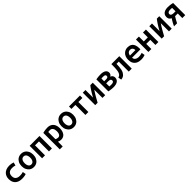

<svg xmlns="http://www.w3.org/2000/svg" viewBox="782 -3034 5716 5716"><g transform="rotate(-45 3640.0 -176.5)"><path d="M349 12Q248 12 182.5 -23Q117 -58 84 -119.5Q51 -181 51 -262Q51 -323 70 -373.5Q89 -424 127 -461Q165 -498 220.5 -518Q276 -538 348 -538Q393 -538 430.5 -531.5Q468 -525 508 -510L481 -409Q455 -418 426.5 -423.5Q398 -429 358 -429Q296 -429 256 -409Q216 -389 196.5 -352Q177 -315 177 -262Q177 -209 197.5 -172.5Q218 -136 259.5 -116.5Q301 -97 364 -97Q397 -97 432.5 -101.5Q468 -106 499 -117L517 -14Q496 -6 470.5 -0.5Q445 5 415 8.5Q385 12 349 12Z M840 14Q768 14 713 -21Q658 -56 627 -118.5Q596 -181 596 -263Q596 -346 627.5 -407.5Q659 -469 714.5 -503.5Q770 -538 840 -538Q913 -538 968 -503.5Q1023 -469 1054 -407.5Q1085 -346 1085 -263Q1085 -181 1054 -118.5Q1023 -56 968.5 -21Q914 14 840 14ZM839 -95Q877 -95 903.5 -116Q930 -137 944 -174.5Q958 -212 958 -262Q958 -312 944.5 -350Q931 -388 905 -408.5Q879 -429 840 -429Q803 -429 776.5 -408.5Q750 -388 736 -350Q722 -312 722 -262Q722 -212 735.5 -174.5Q749 -137 775 -116Q801 -95 839 -95Z M1194 0V-524H1608V0H1483V-421H1317V0Z M1754 185V-508Q1777 -516 1809.5 -522Q1842 -528 1878.5 -532Q1915 -536 1951 -536Q2031 -536 2087 -502.5Q2143 -469 2172.5 -407.5Q2202 -346 2202 -262Q2202 -182 2178 -120Q2154 -58 2106.5 -23Q2059 12 1990 12Q1959 12 1931 5Q1903 -2 1877 -15V185ZM1967 -96Q2004 -96 2028 -116Q2052 -136 2063.5 -172.5Q2075 -209 2075 -259Q2075 -336 2043 -382.5Q2011 -429 1951 -429Q1928 -429 1908.5 -426.5Q1889 -424 1877 -423V-122Q1892 -111 1917 -103.5Q1942 -96 1967 -96Z M2520 14Q2448 14 2393 -21Q2338 -56 2307 -118.5Q2276 -181 2276 -263Q2276 -346 2307.5 -407.5Q2339 -469 2394.5 -503.5Q2450 -538 2520 -538Q2593 -538 2648 -503.5Q2703 -469 2734 -407.5Q2765 -346 2765 -263Q2765 -181 2734 -118.5Q2703 -56 2648.5 -21Q2594 14 2520 14ZM2519 -95Q2557 -95 2583.5 -116Q2610 -137 2624 -174.5Q2638 -212 2638 -262Q2638 -312 2624.5 -350Q2611 -388 2585 -408.5Q2559 -429 2520 -429Q2483 -429 2456.5 -408.5Q2430 -388 2416 -350Q2402 -312 2402 -262Q2402 -212 2415.5 -174.5Q2429 -137 2455 -116Q2481 -95 2519 -95Z M3018 0V-421H2850V-524H3312V-421H3142V0Z M3431 0V-524H3544V-203Q3560 -234 3578 -266Q3596 -298 3615.5 -330.5Q3635 -363 3656.5 -396Q3678 -429 3700.5 -461Q3723 -493 3748 -524H3851V0H3736V-345Q3709 -306 3683 -264.5Q3657 -223 3632 -180Q3607 -137 3582.5 -92Q3558 -47 3532 0Z M4195 10Q4159 10 4122 6Q4085 2 4052.5 -3Q4020 -8 3997 -13V-518Q4020 -523 4052.5 -527.5Q4085 -532 4122 -534.5Q4159 -537 4195 -537Q4247 -537 4288 -526.5Q4329 -516 4356.5 -497Q4384 -478 4398 -451Q4412 -424 4412 -391Q4412 -351 4393.5 -325Q4375 -299 4348 -284Q4370 -276 4389.5 -259.5Q4409 -243 4421.5 -217.5Q4434 -192 4433 -155Q4432 -115 4416 -84.5Q4400 -54 4370 -33Q4340 -12 4296 -1Q4252 10 4195 10ZM4204 -92Q4236 -92 4259.5 -98.5Q4283 -105 4297 -120Q4311 -135 4311 -160Q4311 -185 4299 -200Q4287 -215 4265 -221.5Q4243 -228 4212 -228H4121V-97Q4132 -95 4158.5 -93.5Q4185 -92 4204 -92ZM4121 -314H4207Q4243 -314 4266.5 -327Q4290 -340 4290 -375Q4290 -398 4277 -411Q4264 -424 4242.5 -429Q4221 -434 4194 -434Q4180 -434 4157 -432.5Q4134 -431 4121 -429Z M4515 9 4498 -94Q4540 -103 4562 -124.5Q4584 -146 4598 -175Q4615 -210 4622.5 -260Q4630 -310 4632 -364.5Q4634 -419 4634 -466V-524H4968V0H4843V-421H4747V-403Q4746 -349 4741.5 -295Q4737 -241 4725.5 -191.5Q4714 -142 4692 -103Q4675 -73 4651.5 -48.5Q4628 -24 4594.5 -9Q4561 6 4515 9Z M5361 12Q5272 12 5208.5 -20Q5145 -52 5111.5 -112.5Q5078 -173 5078 -259Q5078 -329 5098.5 -381Q5119 -433 5154.5 -468Q5190 -503 5234 -520.5Q5278 -538 5325 -538Q5401 -538 5452.5 -507.5Q5504 -477 5531 -417.5Q5558 -358 5558 -269Q5558 -258 5557.5 -245Q5557 -232 5556 -223H5205Q5207 -163 5251 -130Q5295 -97 5368 -97Q5411 -97 5448.5 -105.5Q5486 -114 5509 -122L5526 -17Q5496 -5 5454.5 3.5Q5413 12 5361 12ZM5206 -313H5436Q5436 -346 5424.5 -373Q5413 -400 5388.5 -416.5Q5364 -433 5327 -433Q5289 -433 5263.5 -416Q5238 -399 5224 -371.5Q5210 -344 5206 -313Z M5670 0V-524H5794V-319H5965V-524H6089V0H5965V-215H5794V0Z M6231 0V-524H6344V-203Q6360 -234 6378 -266Q6396 -298 6415.5 -330.5Q6435 -363 6456.5 -396Q6478 -429 6500.5 -461Q6523 -493 6548 -524H6651V0H6536V-345Q6509 -306 6483 -264.5Q6457 -223 6432 -180Q6407 -137 6382.5 -92Q6358 -47 6332 0Z M6749 0Q6767 -42 6788 -82Q6809 -122 6830.5 -157Q6852 -192 6871 -219Q6820 -243 6801.5 -277.5Q6783 -312 6783 -356Q6783 -415 6810.5 -455Q6838 -495 6890.5 -516Q6943 -537 7015 -537Q7053 -537 7091 -533Q7129 -529 7163 -523.5Q7197 -518 7221 -512V0H7097V-192H7018Q7010 -192 7001.5 -192Q6993 -192 6985 -192Q6954 -146 6927.5 -97.5Q6901 -49 6877 0ZM7016 -285H7097V-429Q7086 -430 7063 -431.5Q7040 -433 7019 -433Q6960 -433 6933.5 -413Q6907 -393 6907 -358Q6907 -331 6922.5 -315Q6938 -299 6963 -292Q6988 -285 7016 -285Z"/></g></svg>

Font: Ubuntu Sans Mono SemiBold
Style: Regular
Weight: 600
Monospace: yes
Designer: Dalton Maag Ltd
Foundry: Dalton Maag Ltd
Version: Version 1.006